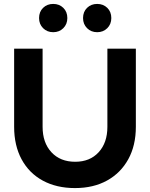

<svg xmlns="http://www.w3.org/2000/svg" viewBox="-20 -948 765 978"><path d="M362 10Q268 10 198 -28Q128 -66 90 -136.5Q52 -207 52 -302V-700H197V-302Q197 -221 242 -172.5Q287 -124 363 -124Q438 -124 482.5 -172.5Q527 -221 527 -302V-700H672V-302Q672 -207 633.5 -137Q595 -67 525.5 -28.5Q456 10 362 10ZM251 -784Q220 -784 199.5 -804.5Q179 -825 179 -856Q179 -888 199.5 -908Q220 -928 251 -928Q282 -928 302.5 -908Q323 -888 323 -856Q323 -825 302.5 -804.5Q282 -784 251 -784ZM475 -784Q444 -784 423.5 -804.5Q403 -825 403 -856Q403 -888 423.5 -908Q444 -928 475 -928Q506 -928 526.5 -908Q547 -888 547 -856Q547 -825 526.5 -804.5Q506 -784 475 -784Z"/></svg>

Font: Red Hat Display
Style: Bold
Weight: 700
Designer: Pentagram, MCKL
Foundry: Pentagram, MCKL
Version: Version 1.023; ttfautohint (v1.8.3)